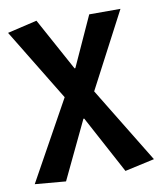

<svg xmlns="http://www.w3.org/2000/svg" viewBox="-87 -643 771 926"><g transform="rotate(-10 298.5 -180.0)"><path d="M161 214 296 -69H300L452 214L597 182L370 -190L564 -560H411L300 -316H296L155 -574L10 -540L225 -187L10 201Z"/></g></svg>

Font: Noto Sans Japanese Bold
Style: Bold
Weight: 700
Designer: Ryoko NISHIZUKA (kana & ideographs); Paul D. Hunt (Latin, Greek & Cyrillic); Wenlong ZHANG (bopomofo); Sandoll Communica
Foundry: Adobe Systems Incorporated
Version: Version 1.000;PS 1;hotconv 1.0.78;makeotf.lib2.5.61930